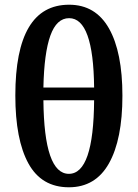

<svg xmlns="http://www.w3.org/2000/svg" viewBox="-20 -784 584 814"><path d="M45 -379Q45 -764 273 -764Q385 -764 442 -663.5Q499 -563 499 -378Q499 -193 442 -91.5Q385 10 272 10Q156 10 100.5 -91Q45 -192 45 -379ZM379 -413Q376 -707 273 -707Q220 -707 193.5 -633Q167 -559 164 -413ZM379 -359H164Q167 -47 272 -47Q377 -47 379 -359Z"/></svg>

Font: Noto Serif NarrowSemiBold
Style: Regular
Weight: 600
Width: 4
Designer: Monotype Design Team
Foundry: Monotype Imaging Inc.
Version: Version 1.001